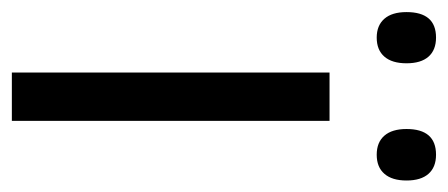

<svg xmlns="http://www.w3.org/2000/svg" viewBox="-253 -520 756 324"><g transform="rotate(90 125.0 -358.0)"><path d="M167 0H85.4V-536.1H167ZM180.7 -666Q180.7 -715.8 224.1 -715.8Q245.1 -715.8 256.3 -703.1Q267.6 -690.4 267.6 -666Q267.6 -641.6 256.3 -628.7Q245.1 -615.7 224.1 -615.7Q203.1 -615.7 191.9 -628.7Q180.7 -641.6 180.7 -666ZM-16.6 -666Q-16.6 -715.8 26.4 -715.8Q47.4 -715.8 58.6 -703.1Q69.8 -690.4 69.8 -666Q69.8 -641.6 58.6 -628.7Q47.4 -615.7 26.4 -615.7Q5.9 -615.7 -5.4 -628.7Q-16.6 -641.6 -16.6 -666Z"/></g></svg>

Font: Viking Open Sans
Style: Regular
Weight: 400
Foundry: Ascender Corporation
Version: Version 2.001